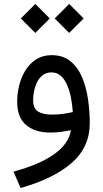

<svg xmlns="http://www.w3.org/2000/svg" viewBox="-20 -663 519 966"><path d="M255.1 -570.1 328.1 -497.3 400.9 -570.1 328.1 -643.1ZM84.7 -570.1 157.7 -497.3 230.5 -570.1 157.7 -643.1ZM336.9 -7.8Q325.7 61.3 251.5 113.5Q177.2 165.8 47.9 200.4L83.7 283Q251.7 235.1 341.7 156Q431.6 76.9 431.6 -43.2Q431.6 -104 422.7 -164.7Q413.8 -225.3 392.5 -275.3Q371.1 -325.2 334 -355.3Q296.9 -385.5 240.2 -385.5Q195.6 -385.5 162.8 -364.9Q130.1 -344.2 108.6 -309.9Q87.2 -275.6 76.8 -234.3Q66.4 -192.9 66.4 -151.6Q66.4 -72 111.2 -34.1Q156 3.9 232.7 3.9Q262.2 3.9 288.1 0.4Q314 -3.2 336.9 -7.8ZM346.4 -99.1Q325.4 -94.2 298.8 -90.3Q272.2 -86.4 242.4 -86.4Q196 -86.4 171.4 -101.9Q146.7 -117.4 146.7 -158.7Q146.7 -192.6 156.6 -224.9Q166.5 -257.1 186.8 -278Q207 -298.8 238.8 -298.8Q266.8 -298.8 286.3 -281.2Q305.7 -263.7 318.1 -234.4Q330.6 -205.1 337.3 -169.8Q344 -134.5 346.4 -99.1Z"/></svg>

Font: Estedad-FD-VF Thin
Style: Regular
Weight: 100
Designer: Amin Abedi
Version: Version 5.0